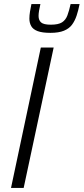

<svg xmlns="http://www.w3.org/2000/svg" viewBox="-20 -921 410 941"><path d="M34 0 180 -688H243L96 0ZM227 -760Q187 -760 164.5 -768.5Q142 -777 133 -793Q124 -809 124 -830Q124 -846 127 -864Q130 -882 134 -901H178Q174 -884 171.5 -869Q169 -854 169 -843Q169 -822 181.5 -811Q194 -800 229 -800Q266 -800 284 -811.5Q302 -823 310.5 -846Q319 -869 326 -901H370Q364 -870 355.5 -844.5Q347 -819 333 -800Q319 -781 293.5 -770.5Q268 -760 227 -760Z"/></svg>

Font: Saira SemiCondensed Light
Style: Italic
Weight: 300
Width: 4
Italic angle: -12°
Designer: Hector Gatti with collaboration of the Omnibus-Type team
Foundry: Omnibus-Type
Version: Version 1.101